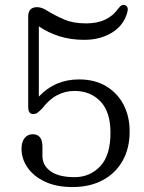

<svg xmlns="http://www.w3.org/2000/svg" viewBox="-20 -744 584 776"><path d="M67 -143Q67 -170.5 79.5 -186Q92 -201.5 112 -201.5Q151.5 -201.5 151.5 -151V-113.5Q151.5 -75.5 184.5 -51.8Q217.5 -28 281.5 -28Q343.5 -28 385 -72Q426.5 -116 426.5 -207Q426.5 -292 386 -334.2Q345.5 -376.5 281 -376.5Q243.5 -376.5 210.8 -359.2Q178 -342 150 -305Q140 -295 132.2 -289Q124.5 -283 114 -283Q94 -283 94 -312V-677.5Q94 -715 130 -715Q145.5 -715 163.5 -705Q203.5 -680.5 239.8 -665Q276 -649.5 328.5 -649.5Q374 -649.5 406.2 -665.2Q438.5 -681 458.5 -710Q473.5 -730 488 -722Q493 -719.5 495.5 -712.8Q498 -706 493.5 -690.5Q478.5 -640 431.5 -611.5Q384.5 -583 320 -583Q266.5 -583 220.8 -597.2Q175 -611.5 137 -637.5V-353.5Q201.5 -423 299.5 -423Q362.5 -423 408.2 -396Q454 -369 479 -321.5Q504 -274 504 -212.5Q504 -144 475.2 -93.5Q446.5 -43 394.5 -15.5Q342.5 12 273 12Q209 12 163 -9.2Q117 -30.5 92 -65.8Q67 -101 67 -143Z"/></svg>

Font: Fraunces 9pt S100 Light
Style: Regular
Weight: 300
Version: Version 1.000; ttfautohint (v1.8.3)